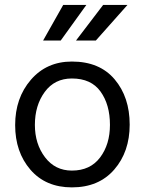

<svg xmlns="http://www.w3.org/2000/svg" viewBox="-20 -770 602 798"><path d="M278.8 8.8Q390.6 8.8 454.8 -65.2Q519 -139.2 519 -252Q519 -366.2 456.5 -440.2Q394 -514.2 278.8 -514.2Q173.8 -514.2 108.4 -438.5Q43 -362.8 43 -250Q43 -138.2 106.4 -64.7Q169.9 8.8 278.8 8.8ZM278.8 -443.8Q358.9 -443.8 397.9 -389.4Q437 -335 437 -251Q437 -169.9 396 -115.5Q355 -61 278.8 -61Q209 -61 167 -116.5Q125 -171.9 125 -251Q125 -332 166 -387.9Q207 -443.8 278.8 -443.8ZM408.7 -749.5 295.9 -601.6H378.4L509.8 -749.5ZM242.7 -749.5 159.2 -601.6H232.4L338.9 -749.5Z"/></svg>

Font: FAU Chimera
Style: Regular
Weight: 400
Version: Version 1.002;hotconv 1.0.117;makeotfexe 2.5.65602